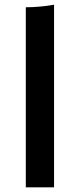

<svg xmlns="http://www.w3.org/2000/svg" viewBox="-20 -797 340 817"><path d="M89.8 0V-766.1Q118.2 -766.1 148.2 -768.8Q178.2 -771.5 194.3 -774.4L210 -776.9V0Z"/></svg>

Font: Sporting Grotesque
Style: Regular
Weight: 400
Designer: Lucas LE BIHAN
Foundry: Lucas LE BIHAN
Version: Version 2.001;PS 2.1;hotconv 1.0.88;makeotf.lib2.5.647800